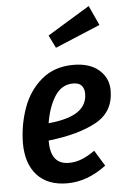

<svg xmlns="http://www.w3.org/2000/svg" viewBox="-57 -856 597 912"><g transform="rotate(-5 241.5 -400.0)"><path d="M470 -407Q470 -305 384.5 -258Q299 -211 156 -195V-191Q156 -81 243 -81Q274 -81 303.5 -92.5Q333 -104 367 -128L413 -53Q323 15 227 15Q134 15 83.5 -40Q33 -95 33 -194Q34 -280 62.5 -360Q91 -440 152 -491.5Q213 -543 304 -543Q382 -543 426 -504.5Q470 -466 470 -407ZM348 -402Q348 -426 335.5 -440.5Q323 -455 295 -455Q240 -455 207.5 -404Q175 -353 163 -277Q258 -286 303 -317Q348 -348 348 -402ZM444 -721 229 -631 199 -692 401 -815Z"/></g></svg>

Font: Fira Sans Condensed Medium
Style: Italic
Weight: 500
Width: 3
Italic angle: -8°
Designer: bBox Type GmbH & Carrois Corporate GbR & Edenspiekermann AG
Foundry: bBox Type GmbH & Carrois Corporate GbR & Edenspiekermann AG
Version: Version 4.301